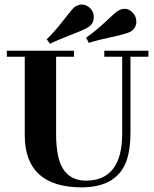

<svg xmlns="http://www.w3.org/2000/svg" viewBox="-20 -807 672 837"><path d="M9.8 -559.6H87.9V-214.8Q89.8 8.8 335 9.8Q492.2 9.8 533.2 -110.4Q548.8 -159.2 548.8 -228.5V-559.6H627V-585.9H434.6V-559.6H512.7V-222.7Q511.7 -20.5 355.5 -19.5Q256.8 -19.5 233.4 -127Q224.6 -167 224.6 -222.7V-559.6H302.7V-585.9H9.8ZM370.1 -692.4Q389.6 -708 388.7 -733.4Q387.7 -765.6 359.4 -781.2Q346.7 -788.1 333 -787.1Q319.3 -786.1 303.7 -775.4Q293 -765.6 255.9 -717.8Q221.7 -672.9 183.6 -635.7L198.2 -616.2Q223.6 -629.9 319.3 -667Q356.4 -681.6 370.1 -692.4ZM548.8 -668.9Q570.3 -681.6 574.2 -706.1Q576.2 -741.2 548.8 -759.8Q538.1 -767.6 527.3 -768.6Q510.7 -769.5 496.1 -760.7Q482.4 -752.9 439.5 -711.9Q398.4 -672.9 355.5 -642.6L367.2 -620.1Q397.5 -630.9 497.1 -652.3Q534.2 -661.1 548.8 -668.9Z"/></svg>

Font: Abhaya Libre ExtraBold
Style: Regular
Weight: 800
Designer: Pushpananda Ekanayake, Sol Matas, Pathum Egodawatta
Foundry: Mooniak
Version: Version 1.050 ; ttfautohint (v1.6)